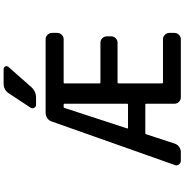

<svg xmlns="http://www.w3.org/2000/svg" viewBox="-0 -1021 1000 1040"><g transform="rotate(-90 500.0 -501.0)"><path d="M324.2 -311.5Q323.2 -307.6 327.1 -307.6H454.1Q458 -307.6 458 -312.5V-652.3Q458 -656.2 454.1 -656.2H440.4Q436.5 -656.2 435.5 -652.3ZM645.5 -981.4Q656.2 -981.4 660.2 -972.2Q664.1 -962.9 657.2 -955.1L548.8 -832Q525.4 -805.7 491.2 -805.7H452.1Q441.4 -805.7 436 -815.4Q430.7 -825.2 436.5 -835L513.7 -952.1Q532.2 -981.4 567.4 -981.4ZM807.6 -753.9Q821.3 -753.9 831.5 -743.7Q841.8 -733.4 841.8 -718.8V-691.4Q841.8 -676.8 831.5 -666.5Q821.3 -656.2 807.6 -656.2H573.2Q568.4 -656.2 568.4 -652.3V-460.9Q568.4 -457 573.2 -457H788.1Q802.7 -457 813 -446.8Q823.2 -436.5 823.2 -421.9V-398.4Q823.2 -384.8 813 -374.5Q802.7 -364.3 788.1 -364.3H573.2Q568.4 -364.3 568.4 -359.4V-123Q568.4 -118.2 573.2 -118.2H807.6Q821.3 -118.2 831.5 -107.9Q841.8 -97.7 841.8 -84V-56.6Q841.8 -42 831.5 -31.7Q821.3 -21.5 807.6 -21.5H493.2Q478.5 -21.5 468.3 -31.7Q458 -42 458 -56.6V-209Q458 -213.9 454.1 -213.9H297.9Q293.9 -213.9 293 -210L242.2 -54.7Q237.3 -40 224.6 -30.8Q211.9 -21.5 196.3 -21.5H149.4Q136.7 -21.5 128.9 -32.2Q124 -38.1 124 -45.9Q124 -49.8 126 -53.7L362.3 -721.7Q367.2 -736.3 380.4 -745.1Q393.6 -753.9 409.2 -753.9Z"/></g></svg>

Font: Gen Jyuu Gothic L Monospace Medium
Style: Regular
Weight: 500
Designer: [Source Han Sans]
Ryoko NISHIZUKA  (kana & ideographs); Paul D. Hunt (Latin, Greek & Cyrillic); Wenlong ZHANG  (bopomofo
Version: Version 1.002.20150607